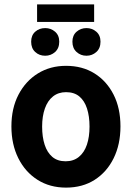

<svg xmlns="http://www.w3.org/2000/svg" viewBox="-20 -840 600 875"><path d="M281 15Q207 15 151 -20.5Q95 -56 63.5 -119Q32 -182 32 -264Q32 -347 64.5 -409Q97 -471 153 -505.5Q209 -540 281 -540Q355 -540 410.5 -505.5Q466 -471 497.5 -409Q529 -347 529 -264Q529 -182 498 -119Q467 -56 411.5 -20.5Q356 15 281 15ZM279 -105Q315 -105 339.5 -125Q364 -145 376 -180.5Q388 -216 388 -263Q388 -310 376.5 -345.5Q365 -381 341.5 -400.5Q318 -420 281 -420Q246 -420 221.5 -400.5Q197 -381 184.5 -345.5Q172 -310 172 -263Q172 -216 183.5 -180.5Q195 -145 218.5 -125Q242 -105 279 -105ZM149 -740V-820H409V-740ZM186 -586Q159 -586 140.5 -603Q122 -620 122 -650Q122 -679 140.5 -695.5Q159 -712 186 -712Q212 -712 231 -695.5Q250 -679 250 -650Q250 -620 231 -603Q212 -586 186 -586ZM374 -586Q348 -586 329 -603Q310 -620 310 -650Q310 -679 329 -695.5Q348 -712 374 -712Q400 -712 419 -695.5Q438 -679 438 -650Q438 -620 419 -603Q400 -586 374 -586Z"/></svg>

Font: Ubuntu Sans Mono
Style: Bold
Weight: 700
Monospace: yes
Designer: Dalton Maag Ltd
Foundry: Dalton Maag Ltd
Version: Version 1.006